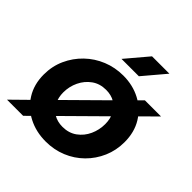

<svg xmlns="http://www.w3.org/2000/svg" viewBox="-195 -849 1009 1009"><g transform="rotate(45 309.5 -344.0)"><path d="M209 -96 152 -158 410 -413 466 -350ZM514 -398 453 -456 507 -510H627ZM-8 0 109 -115 165 -52 112 0ZM291 12Q219 12 161 -18Q103 -48 69 -102.5Q35 -157 35 -230Q35 -292 59 -345Q83 -398 124.5 -438Q166 -478 220 -500Q274 -522 335 -522Q406 -522 463 -492Q520 -462 553.5 -407.5Q587 -353 587 -279Q587 -218 564 -165Q541 -112 500.5 -72Q460 -32 406.5 -10Q353 12 291 12ZM299 -105Q346 -105 379.5 -129.5Q413 -154 430.5 -192.5Q448 -231 448 -274Q448 -313 433 -342.5Q418 -372 390 -388.5Q362 -405 324 -405Q278 -405 244.5 -381Q211 -357 192.5 -318.5Q174 -280 174 -236Q174 -199 189 -169Q204 -139 232.5 -122Q261 -105 299 -105ZM266 -577 370 -700H499L395 -577Z"/></g></svg>

Font: MuseoModerno SemiBold
Style: Italic
Weight: 600
Italic angle: -9°
Designer: Pablo Cosgaya, Héctor Gatti, Marcela Romero, and the Authors of The MuseoModerno Project.
Foundry: Omnibus-Type Team
Version: Version 1.003